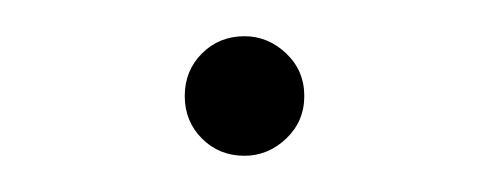

<svg xmlns="http://www.w3.org/2000/svg" viewBox="-20 -319 270 106"><path d="M115 -233Q101 -233 91.5 -242.5Q82 -252 82 -266Q82 -280 91.5 -289.5Q101 -299 115 -299Q128 -299 138 -289.5Q148 -280 148 -266Q148 -252 138 -242.5Q128 -233 115 -233Z"/></svg>

Font: Montserrat ExtraLight
Style: Regular
Weight: 200
Designer: Julieta Ulanovsky
Foundry: Julieta Ulanovsky
Version: Version 9.000; ttfautohint (v1.8.4.7-5d5b)